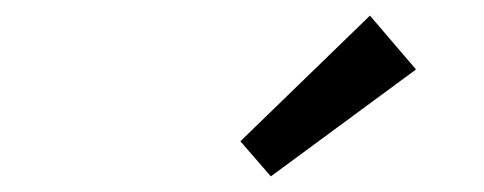

<svg xmlns="http://www.w3.org/2000/svg" viewBox="-20 -775 620 246"><path d="M327 -549 288 -594 454 -755 513 -686Z"/></svg>

Font: Sometype Mono Medium
Style: Italic
Weight: 500
Italic angle: -12°
Monospace: yes
Designer: Ryoichi Tsunekawa
Foundry: Dharma Type
Version: Version 1.000; ttfautohint (v1.8.3)